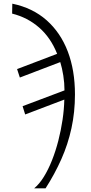

<svg xmlns="http://www.w3.org/2000/svg" viewBox="-20 -785 496 1045"><path d="M166 240Q194 217 218.5 177.5Q243 138 263 87.5Q283 37 297.5 -19.5Q312 -76 320.5 -133.5Q329 -191 330 -243L117 -162L103 -207L331 -293Q331 -333 324.5 -374Q318 -415 308 -447L88 -363L73 -409L291 -492Q256 -580 193 -635Q130 -690 46 -711L47 -765Q158 -742 234 -674.5Q310 -607 349 -504.5Q388 -402 388 -271Q388 -175 369 -87.5Q350 0 314 81Q278 162 228 240Z"/></svg>

Font: Noto Sans Display Light
Style: Italic
Weight: 300
Italic angle: -12°
Designer: Monotype Design Team
Foundry: Monotype Imaging Inc.
Version: Version 2.003